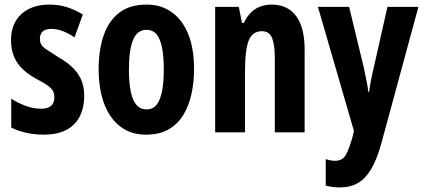

<svg xmlns="http://www.w3.org/2000/svg" viewBox="-20 -577 1847 837"><path d="M347 -160Q347 -105 326 -66.5Q305 -28 266 -9Q227 10 172 10Q133 10 97 2.5Q61 -5 29 -21V-147Q56 -129 90.5 -116Q125 -103 161 -103Q188 -103 202.5 -115.5Q217 -128 217 -153Q217 -167 211.5 -179Q206 -191 188 -204Q170 -217 135 -235Q101 -254 77 -277.5Q53 -301 40.5 -332Q28 -363 28 -402Q28 -474 73 -515.5Q118 -557 196 -557Q236 -557 271 -546Q306 -535 341 -514L305 -414Q282 -430 256 -440.5Q230 -451 203 -451Q179 -451 166.5 -440Q154 -429 154 -408Q154 -394 159.5 -383.5Q165 -373 183 -361Q201 -349 234 -328Q268 -309 293 -286Q318 -263 332.5 -232.5Q347 -202 347 -160Z M826 -274Q826 -218 814.5 -166.5Q803 -115 778.5 -75Q754 -35 714 -12.5Q674 10 617 10Q563 10 524 -12.5Q485 -35 459.5 -74Q434 -113 422 -164.5Q410 -216 410 -274Q410 -358 431.5 -421.5Q453 -485 499 -521Q545 -557 619 -557Q682 -557 728.5 -524Q775 -491 800.5 -428.5Q826 -366 826 -274ZM542 -273Q542 -217 550 -178Q558 -139 575 -119.5Q592 -100 618 -100Q646 -100 662 -119.5Q678 -139 686 -177.5Q694 -216 694 -274Q694 -333 686 -371Q678 -409 662 -428Q646 -447 618 -447Q579 -447 560.5 -404Q542 -361 542 -273Z M1164 -557Q1234 -557 1271 -507Q1308 -457 1308 -362V0H1178V-324Q1178 -382 1166 -411.5Q1154 -441 1122 -441Q1081 -441 1064.5 -401Q1048 -361 1048 -263V0H918V-547H1021L1035 -477H1043Q1055 -503 1072.5 -521Q1090 -539 1113.5 -548Q1137 -557 1164 -557Z M1366 -547H1502L1566 -282Q1570 -264 1573.5 -246Q1577 -228 1580.5 -210.5Q1584 -193 1585 -177H1589Q1592 -199 1596.5 -223.5Q1601 -248 1609 -281L1669 -547H1804L1641 53Q1622 120 1597.5 161Q1573 202 1540 221Q1507 240 1462 240Q1445 240 1430 238Q1415 236 1400 232V117Q1410 120 1420 122Q1430 124 1439 124Q1459 124 1471.5 116Q1484 108 1493.5 87Q1503 66 1515 27L1523 -6Z"/></svg>

Font: Noto Sans Khmer ExtraCondensed
Style: Bold
Weight: 700
Width: 2
Designer: Danh Hong and the Monotype Design Team
Foundry: Monotype Imaging Inc.
Version: Version 2.004